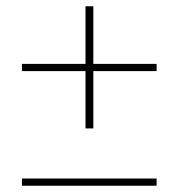

<svg xmlns="http://www.w3.org/2000/svg" viewBox="-20 -638 570 613"><path d="M253 -228V-411H50V-434H253V-618H278V-434H480V-411H278V-228ZM50 -45V-68H480V-45Z"/></svg>

Font: MuseoModerno Thin Thin
Style: Regular
Weight: 250
Version: Version 1.003